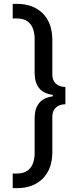

<svg xmlns="http://www.w3.org/2000/svg" viewBox="-20 -796 416 998"><path d="M46 182V106H68Q113 106 136.5 78.5Q160 51 160 -2V-180Q160 -283 254 -295V-303Q160 -315 160 -418V-592Q160 -645 136.5 -672.5Q113 -700 68 -700H46V-776H68Q152 -776 202 -726.5Q252 -677 252 -588V-408Q252 -378 270.5 -361Q289 -344 320 -344V-254Q289 -254 270.5 -237Q252 -220 252 -190V-6Q252 83 202 132.5Q152 182 68 182Z"/></svg>

Font: Sora-SIA
Style: Regular
Weight: 400
Designer: Jonathan Barnbrook, Julián Moncada
Foundry: Barnbrook Fonts
Version: Version 2.000